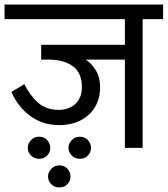

<svg xmlns="http://www.w3.org/2000/svg" viewBox="-30 -650 737 844"><path d="M346 -388Q368 -376 389 -344.5Q410 -313 410 -264Q410 -227 396.5 -196.5Q383 -166 359 -144.5Q335 -123 302 -111.5Q269 -100 231 -100Q191 -100 158 -111.5Q125 -123 99 -143Q73 -163 53 -189.5Q33 -216 20 -246L77 -280Q103 -228 138.5 -197.5Q174 -167 228 -167Q248 -167 266.5 -173Q285 -179 299 -191Q313 -203 321.5 -222Q330 -241 330 -267Q330 -330 290 -359Q250 -388 184 -388H151V-453H519V-566H-10V-630H687V-566H597V0H519V-388ZM181 125Q181 108 195 92.5Q209 77 231 77Q254 77 267 92.5Q280 108 280 125Q280 145 266.5 159.5Q253 174 231 174Q209 174 195 159.5Q181 145 181 125ZM92 -1Q92 -18 106 -33.5Q120 -49 142 -49Q165 -49 178 -33.5Q191 -18 191 -1Q191 19 177.5 33.5Q164 48 142 48Q120 48 106 33.5Q92 19 92 -1ZM271 -1Q271 -18 285 -33.5Q299 -49 321 -49Q344 -49 357 -33.5Q370 -18 370 -1Q370 19 356.5 33.5Q343 48 321 48Q299 48 285 33.5Q271 19 271 -1Z"/></svg>

Font: Ek Mukta
Style: Regular
Weight: 400
Designer: Girish Dalvi and Yashodeep Gholap
Foundry: Ek Type
Version: Version 2.538;PS 1.001;hotconv 16.6.51;makeotf.lib2.5.65220;